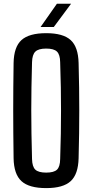

<svg xmlns="http://www.w3.org/2000/svg" viewBox="-20 -982 487 1010"><path d="M223 7.5Q133 7.5 93 -29Q53 -65.5 51.5 -149.5Q50.5 -220.5 50 -282Q49.5 -343.5 49.5 -401.8Q49.5 -460 50 -520.8Q50.5 -581.5 51.5 -650.5Q53 -735 93 -771.2Q133 -807.5 223 -807.5Q312 -807.5 351.8 -771.2Q391.5 -735 393.5 -650.5Q395.5 -581.5 396.2 -520.8Q397 -460 397 -401.5Q397 -343 396.2 -281.8Q395.5 -220.5 393.5 -149.5Q391.5 -65.5 351.8 -29Q312 7.5 223 7.5ZM223 -74Q263.5 -74 279.8 -89.5Q296 -105 296.5 -145.5Q299 -217 300 -279Q301 -341 301 -399.8Q301 -458.5 300 -520.8Q299 -583 296.5 -654.5Q296 -694.5 279.8 -710.5Q263.5 -726.5 223 -726.5Q182.5 -726.5 166 -710.5Q149.5 -694.5 148.5 -654.5Q146.5 -584.5 145.5 -523Q144.5 -461.5 144.5 -402.5Q144.5 -343.5 145.5 -281Q146.5 -218.5 148.5 -145.5Q149.5 -105 166 -89.5Q182.5 -74 223 -74ZM193.5 -840 279.5 -962.5H354L263 -840Z"/></svg>

Font: Big Shoulders Text Thin SemiBold
Style: Regular
Weight: 600
Version: Version 2.002